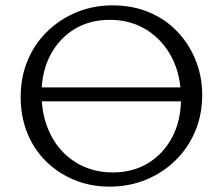

<svg xmlns="http://www.w3.org/2000/svg" viewBox="-20 -687 830 716"><path d="M389 9Q317 9 256 -16.5Q195 -42 150 -87Q105 -132 81 -193Q57 -254 57 -325Q57 -399 83 -461.5Q109 -524 156.5 -570Q204 -616 266 -641.5Q328 -667 400 -667Q473 -667 534 -642Q595 -617 639.5 -571Q684 -525 709 -464Q734 -403 734 -332Q734 -259 707.5 -196.5Q681 -134 633.5 -88Q586 -42 523.5 -16.5Q461 9 389 9ZM401 -44Q476 -44 533 -79Q590 -114 622.5 -176Q655 -238 655 -319Q655 -406 621 -472Q587 -538 527 -575.5Q467 -613 389 -613Q314 -613 257 -578Q200 -543 167.5 -481Q135 -419 135 -338Q135 -252 168.5 -185.5Q202 -119 262.5 -81.5Q323 -44 401 -44ZM81 -309V-361H711V-309Z"/></svg>

Font: Ysabeau Office
Style: Regular
Weight: 400
Designer: Christian Thalmann (Catharsis Fonts)
Version: Version 2.001;gftools[0.9.30]; featfreeze: tnum,lnum,ss02